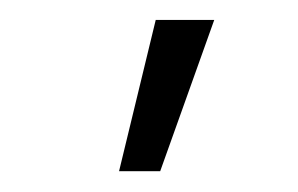

<svg xmlns="http://www.w3.org/2000/svg" viewBox="-20 -795 293 189"><path d="M133.3 -775.4H190.9L137.7 -626.5H97.2Z"/></svg>

Font: Roboto Condensed Light
Style: Regular
Weight: 300
Designer: Google
Version: Version 2.134; 2016